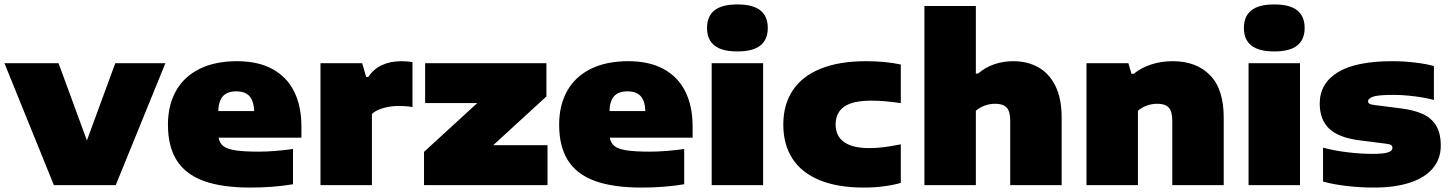

<svg xmlns="http://www.w3.org/2000/svg" viewBox="-27 -835 6546 866"><path d="M493 -550H719L495 0H216L-7 -550H237L365 -201.5Z M1332.5 -214H959Q963 -190 979.8 -176.5Q996.5 -163 1034 -157Q1071.5 -151 1139.5 -151Q1209 -151 1294.5 -163V-4Q1206 11 1102.5 11Q973 11 891 -19.2Q809 -49.5 769.8 -112.2Q730.5 -175 730.5 -273Q730.5 -360 766.5 -424.5Q802.5 -489 872.5 -524Q942.5 -559 1042.5 -559Q1137 -559 1202 -523.5Q1267 -488 1299.8 -422Q1332.5 -356 1332.5 -265ZM957.5 -334H1119.5Q1117.5 -380 1098 -401.5Q1078.5 -423 1038.5 -423Q998.5 -423 978.8 -401.5Q959 -380 957.5 -334Z M1418.5 -550H1606.5L1624.5 -488H1634.5Q1657.5 -523.5 1695.5 -541.2Q1733.5 -559 1783.5 -559Q1807.5 -559 1833.5 -555V-352Q1808.5 -357 1769.5 -357Q1734.5 -357 1701.5 -347.5Q1668.5 -338 1650.5 -321V0H1418.5Z M2197.5 -180H2442.5V0H1885.5V-150L2125.5 -370H1890.5V-550H2437.5V-400Z M3097 -214H2723.5Q2727.5 -190 2744.2 -176.5Q2761 -163 2798.5 -157Q2836 -151 2904 -151Q2973.5 -151 3059 -163V-4Q2970.5 11 2867 11Q2737.5 11 2655.5 -19.2Q2573.5 -49.5 2534.2 -112.2Q2495 -175 2495 -273Q2495 -360 2531 -424.5Q2567 -489 2637 -524Q2707 -559 2807 -559Q2901.5 -559 2966.5 -523.5Q3031.5 -488 3064.2 -422Q3097 -356 3097 -265ZM2722 -334H2884Q2882 -380 2862.5 -401.5Q2843 -423 2803 -423Q2763 -423 2743.2 -401.5Q2723.5 -380 2722 -334Z M3183 0V-550H3415V0ZM3162 -709Q3162 -761.5 3195.5 -788.2Q3229 -815 3299 -815Q3369 -815 3402.5 -788.2Q3436 -761.5 3436 -709Q3436 -656.5 3402.5 -629.8Q3369 -603 3299 -603Q3229 -603 3195.5 -629.8Q3162 -656.5 3162 -709Z M3506 -273Q3506 -363 3548.5 -427.2Q3591 -491.5 3674.5 -525.2Q3758 -559 3879 -559Q3967 -559 4036 -544V-370Q3996 -375.5 3965.8 -378.2Q3935.5 -381 3903 -381Q3819 -381 3780.5 -353.8Q3742 -326.5 3742 -273Q3742 -221.5 3780.2 -194.2Q3818.5 -167 3893 -167Q3925.5 -167 3956.5 -170.8Q3987.5 -174.5 4036 -184V-10Q4003.5 -0.5 3960.2 5.2Q3917 11 3869 11Q3751.5 11 3670.2 -22.2Q3589 -55.5 3547.5 -119.2Q3506 -183 3506 -273Z M4142.5 -808H4374.5V-503H4384.5Q4415.5 -530.5 4456.5 -544.8Q4497.5 -559 4542.5 -559Q4606.5 -559 4655.5 -532Q4704.5 -505 4733 -448Q4761.5 -391 4761.5 -304V0H4529.5V-291Q4529.5 -333 4513.2 -350Q4497 -367 4462.5 -367Q4436.5 -367 4413.2 -358.2Q4390 -349.5 4374.5 -335V0H4142.5Z M4873.5 -550H5062.5L5076.5 -502H5086.5Q5119 -529 5164.8 -544Q5210.5 -559 5262.5 -559Q5368.5 -559 5430.5 -496.2Q5492.5 -433.5 5492.5 -304V0H5260.5V-291Q5260.5 -333 5244.2 -350Q5228 -367 5193.5 -367Q5167.5 -367 5144.2 -358.2Q5121 -349.5 5105.5 -335V0H4873.5Z M5604.5 0V-550H5836.5V0ZM5583.5 -709Q5583.5 -761.5 5617 -788.2Q5650.5 -815 5720.5 -815Q5790.5 -815 5824 -788.2Q5857.5 -761.5 5857.5 -709Q5857.5 -656.5 5824 -629.8Q5790.5 -603 5720.5 -603Q5650.5 -603 5617 -629.8Q5583.5 -656.5 5583.5 -709Z M5940.5 -16V-169Q5988.5 -156 6048.2 -148.5Q6108 -141 6165.5 -141Q6214 -141 6233.8 -147.8Q6253.5 -154.5 6253.5 -168Q6253.5 -176.5 6247.5 -180.8Q6241.5 -185 6223.5 -187L6105.5 -202Q6009 -214.5 5967.2 -255.5Q5925.5 -296.5 5925.5 -368Q5925.5 -458.5 6006.8 -508.8Q6088 -559 6253.5 -559Q6302.5 -559 6354.2 -553Q6406 -547 6440.5 -537V-384Q6405 -394 6353.8 -400.5Q6302.5 -407 6255.5 -407Q6189 -407 6166.2 -399Q6143.5 -391 6143.5 -378Q6143.5 -371 6150 -367Q6156.5 -363 6174.5 -361L6292.5 -346Q6351.5 -338.5 6390.8 -320.5Q6430 -302.5 6450.8 -268Q6471.5 -233.5 6471.5 -178Q6471.5 -119 6436.2 -76.5Q6401 -34 6333.2 -11.5Q6265.5 11 6169.5 11Q6108 11 6048 4Q5988 -3 5940.5 -16Z"/></svg>

Font: Encode Sans Expanded Black
Style: Regular
Weight: 900
Width: 7
Designer: Multiple Designers
Foundry: Impallari Type
Version: Version 2.000